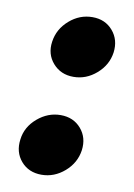

<svg xmlns="http://www.w3.org/2000/svg" viewBox="-67 -559 431 616"><g transform="rotate(10 149.0 -251.0)"><path d="M70.8 -414.1Q76.7 -456.1 109.9 -485.1Q143.1 -514.2 185.1 -514.2Q226.6 -514.2 251.5 -485.1Q276.4 -456.1 271 -414.1Q265.1 -372.6 231.9 -343.8Q198.7 -314.9 157.2 -314.9Q115.7 -314.9 90.3 -344Q64.9 -373 70.8 -414.1ZM24.9 -87.9Q29.8 -128.9 63.7 -158Q97.7 -187 139.2 -187Q180.7 -187 205.6 -158.2Q230.5 -129.4 225.1 -87.9Q219.2 -45.9 185.8 -16.8Q152.3 12.2 110.8 12.2Q68.8 12.2 43.9 -16.8Q19 -45.9 24.9 -87.9Z"/></g></svg>

Font: Human Sans Black
Style: Italic
Weight: 800
Italic angle: -8°
Designer: Tim Radville
Foundry: Continuum
Version: Version 1.000;FEAKit 1.0